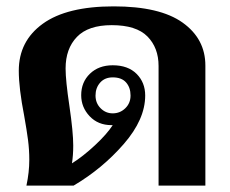

<svg xmlns="http://www.w3.org/2000/svg" viewBox="-20 -583 722 603"><path d="M72 -81Q72 -113 68 -143.5Q64 -174 56 -219Q39 -306 39 -361Q39 -454 114.5 -508.5Q190 -563 337 -563Q482 -563 553.5 -512Q625 -461 625 -377V0H478V-376Q478 -433 443 -468.5Q408 -504 331 -504Q257 -504 221.5 -467Q186 -430 186 -368Q186 -330 198 -250Q210 -168 210 -126Q210 -95 206 -70Q241 -92 278.5 -127Q316 -162 334 -190H330Q288 -190 261.5 -218Q235 -246 235 -284Q235 -325 262.5 -351.5Q290 -378 334 -378Q382 -378 409 -351Q436 -324 436 -283Q436 -208 368.5 -130.5Q301 -53 211 0H63Q72 -42 72 -81ZM390 -283Q390 -308 376 -324Q362 -340 334 -340Q309 -340 294.5 -323.5Q280 -307 280 -283Q280 -259 296 -243Q312 -227 334 -227Q357 -227 373.5 -243Q390 -259 390 -283Z"/></svg>

Font: Taviraj SemiBold
Style: Regular
Weight: 600
Designer: Katatrad Team
Foundry: CadsonDemak
Version: Version 1.001